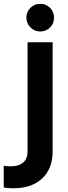

<svg xmlns="http://www.w3.org/2000/svg" viewBox="-84 -765 356 1006"><path d="M-64.5 216.8V103.5Q-47.2 106.5 -28.5 106.5Q14.5 106.5 37.5 86.5Q60.5 66.5 60.5 27.5V-543.5H191.8V27.5Q191.8 119.5 136.5 170.5Q81.2 221.5 -14 221.5Q-44.8 221.5 -64.5 216.8ZM54.2 -673Q54.2 -703 75.6 -724Q97 -745 127.2 -745Q157.2 -745 178.2 -724Q199.2 -703 199.2 -673Q199.2 -642 178.2 -621Q157.2 -600 127.2 -600Q97 -600 75.6 -621.4Q54.2 -642.8 54.2 -673Z"/></svg>

Font: Trafiko Sans Variable
Style: Regular
Weight: 400
Designer: Gumpita Rahayu / Trafiko
Foundry: Tokotype / Trafiko
Version: Version 0.001;FEAKit 1.0